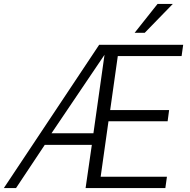

<svg xmlns="http://www.w3.org/2000/svg" viewBox="-56 -949 958 969"><path d="M-36.5 0 444.5 -723H868.5L860.5 -666H538.5L500 -393.5H797.5L790 -337H491.5L452 -57H786.5L778.5 0H376L407.5 -218H170L25 0ZM204 -276.5H415.5L471.5 -672.5ZM623.5 -783.5 739 -929H816L674.5 -783.5Z"/></svg>

Font: Public Sans Thin ExtraLight
Style: Italic
Weight: 250
Italic angle: -8°
Version: Version 2.001